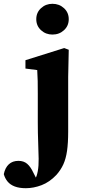

<svg xmlns="http://www.w3.org/2000/svg" viewBox="-116 -754 449 1011"><path d="M20 237Q-14 237 -38 228Q-62 219 -76 202Q-90 185 -96 163Q-89 129 -69.5 111Q-50 93 -19 93Q9 93 27 108.5Q45 124 59 154L86 207L81 209H70L67 193Q73 182 76.5 172.5Q80 163 83 147Q88 120 87.5 82Q87 44 85 -4.5Q83 -53 83 -112V-261Q83 -300 82.5 -327.5Q82 -355 80 -385L18 -393V-437L222 -501L246 -492L243 -349V-61Q243 -1 237 40.5Q231 82 217.5 111.5Q204 141 181 167Q145 205 103 221Q61 237 20 237ZM160 -572Q125 -572 100 -595Q75 -618 75 -653Q75 -688 100 -711Q125 -734 160 -734Q196 -734 221 -711Q246 -688 246 -653Q246 -618 221 -595Q196 -572 160 -572Z"/></svg>

Font: Source Serif 4 18pt
Style: Bold
Weight: 700
Designer: Frank Grießhammer
Foundry: Adobe Systems Incorporated
Version: Version 4.004;hotconv 1.0.116;makeotfexe 2.5.65601